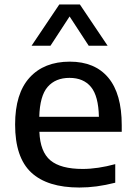

<svg xmlns="http://www.w3.org/2000/svg" viewBox="-20 -828 604 858"><path d="M334.5 10Q191.5 10 119.5 -57.2Q47.5 -124.5 47.5 -271.5Q47.5 -410 112.2 -481.2Q177 -552.5 292 -552.5Q404 -552.5 464 -480.8Q524 -409 524 -268.5V-239H156Q159.5 -149.5 205.5 -111.2Q251.5 -73 349.5 -73Q383 -73 419.8 -78.5Q456.5 -84 495 -94.5V-11.5Q451.5 -0.5 412.2 4.8Q373 10 334.5 10ZM290.5 -480Q228 -480 193 -439.8Q158 -399.5 155.5 -306H422Q420 -399 386.5 -439.5Q353 -480 290.5 -480ZM121 -623.5 245 -808H337L461 -623.5H376.5L291 -754.5L205.5 -623.5Z"/></svg>

Font: Encode Sans SmExp Md
Style: Regular
Weight: 500
Width: 6
Designer: Multiple Designers
Foundry: Impallari Type
Version: Version 3.002; ttfautohint (v1.8.3) -l 8 -r 50 -G 200 -x 14 